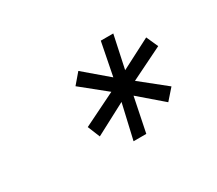

<svg xmlns="http://www.w3.org/2000/svg" viewBox="-77 -853 754 666"><g transform="rotate(-30 300.0 -520.5)"><path d="M296 -341 328 -480 203 -414 183 -463 315 -528 217 -607 252 -648 346 -568 372 -700H422L394 -569L514 -631L535 -584L405 -520L505 -440L468 -398L375 -478L347 -341Z"/></g></svg>

Font: Red Hat Mono
Style: Italic
Weight: 300
Italic angle: -12°
Monospace: yes
Designer: Pentagram, MCKL
Foundry: Pentagram, MCKL
Version: Version 1.023